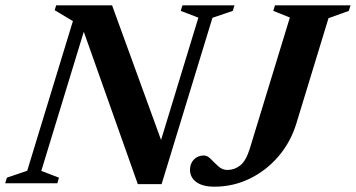

<svg xmlns="http://www.w3.org/2000/svg" viewBox="-46 -690 1340 723"><path d="M754 -623 562.5 3.5H473L269.5 -570.5L109.5 -46.5L176 -21L170 0H-26.5L-20 -21L56.5 -47L228.5 -610.5L160 -651.5L165.5 -670H376L560.5 -163L701 -623.5L634.5 -649L641 -670H837L830.5 -649ZM1069.5 -223.5Q1048 -154 1002.2 -100.8Q956.5 -47.5 894.2 -17.2Q832 13 761.5 13Q717 13 693.2 -4.5Q669.5 -22 669.5 -50.5Q669.5 -74 684 -89.2Q698.5 -104.5 722 -104.5Q735 -104.5 748.2 -90.8Q761.5 -77 776.5 -63.5Q791.5 -50 810 -50Q837 -50 858.8 -67.2Q880.5 -84.5 894.5 -130L1045.5 -624L983 -649L989.5 -670H1274L1267.5 -649L1191 -621.5Z"/></svg>

Font: Newsreader Text
Style: Bold Italic
Weight: 700
Italic angle: -17°
Designer: Hugues Gentile
Foundry: Production Type
Version: Version 1.001